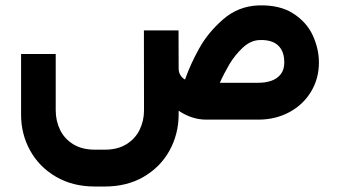

<svg xmlns="http://www.w3.org/2000/svg" viewBox="-20 -438 1240 703"><path d="M1147.7 -209.1Q1147.7 -259.2 1125.3 -308.2Q1102.8 -357.2 1053 -389Q1003.2 -420.7 926.6 -418.2Q852.6 -415.5 797.3 -367.5Q742 -319.4 709.8 -261.5Q677.6 -203.6 659 -151Q658.1 -149 657.8 -146.6Q650.6 -150.3 645.2 -156.5Q639.8 -162.8 636.9 -170.4Q634.1 -178.1 634.1 -186.3L633.7 -326.7H506.9L507.3 -34.1Q507.3 4.4 491.2 37.3Q475.1 70.2 442.8 90.1Q410.5 110 364.2 110H327.1Q280.4 110 248.1 90.1Q215.8 70.2 199.9 37.3Q184 4.4 184 -34.1V-240.4H57.2V-17.3Q57.2 53 90.2 112.9Q123.2 172.9 184.5 208.9Q245.8 244.9 327.1 244.9H364.2Q445.1 244.9 506.4 209.1Q567.6 173.3 600.6 113.4Q633.6 53.5 634.1 -17.2V-32.5Q656.9 -17.1 682.6 -8.5Q708.2 0 735.4 0H925.8Q988.5 0 1039.2 -27.2Q1090 -54.5 1118.8 -102.3Q1147.7 -150.1 1147.7 -209.1ZM930.9 -291.4Q957 -292.5 977.1 -284.8Q997.1 -277.2 1009 -258.7Q1020.9 -240.2 1020.9 -209.1Q1020.9 -183.1 1008 -166.4Q995.1 -149.8 973.7 -142.3Q952.3 -134.9 925.8 -134.9H784.9Q800.2 -169.2 820 -202.8Q839.9 -236.3 868.7 -263.3Q897.5 -290.3 930.9 -291.4Z"/></svg>

Font: Arad-VF Thin Dots1
Style: Regular
Weight: 100
Designer: Mohammad Darvishi
Version: Version 1.000;August 30, 2024;FontCreator 15.0.0.2992 64-bit